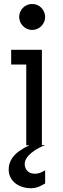

<svg xmlns="http://www.w3.org/2000/svg" viewBox="-20 -743 324 982"><path d="M144.5 -722.7C106.4 -722.7 78.1 -691.4 78.1 -656.2C78.1 -622.1 106.4 -589.8 144.5 -589.8C182.6 -589.8 210.9 -622.1 210.9 -656.2C210.9 -691.4 182.6 -722.7 144.5 -722.7ZM37.1 -488.3V-413.1H114.3V0H130.9C119.1 4.9 105.5 11.7 89.8 22.5C54.7 43 24.4 77.1 24.4 123C24.4 186.5 80.1 219.7 138.7 219.7C173.8 219.7 198.2 202.1 210.9 195.3V127.9C196.3 136.7 180.7 145.5 158.2 145.5C124 145.5 106.4 123 106.4 95.7C106.4 52.7 166 16.6 210.9 -1H194.3V-488.3Z"/></svg>

Font: Sen-gleads
Style: Regular
Weight: 400
Designer: Kosal Sen, Philatype
Foundry: Philatype
Version: Version 1.004; ttfautohint (v1.8.3)